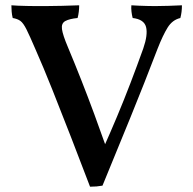

<svg xmlns="http://www.w3.org/2000/svg" viewBox="-20 -699 729 725"><path d="M320 6Q284 -89 248 -181.5Q212 -274 178 -359.5Q144 -445 113 -515Q92 -564 80 -588Q68 -612 57 -620Q46 -628 28 -631Q25 -643 24 -655.5Q23 -668 23 -679Q33 -678 48.5 -677.5Q64 -677 81.5 -676.5Q99 -676 117 -676Q135 -676 150 -676Q181 -676 214.5 -677Q248 -678 279 -679Q279 -667 277.5 -654.5Q276 -642 273 -631Q242 -628 226.5 -619.5Q211 -611 214 -589Q217 -567 236 -522Q262 -460 287 -396.5Q312 -333 336 -268Q360 -203 385 -132H367Q396 -197 422 -259Q448 -321 472.5 -385Q497 -449 521 -516Q539 -568 531.5 -597Q524 -626 481 -631Q478 -642 476.5 -655Q475 -668 476 -679Q490 -678 504.5 -677.5Q519 -677 534.5 -676.5Q550 -676 565 -676Q588 -676 617 -677Q646 -678 667 -679Q667 -666 665.5 -654Q664 -642 661 -631Q631 -624 613 -595Q595 -566 575 -515Q526 -387 473.5 -258Q421 -129 367 2Q356 4 344.5 5Q333 6 320 6Z"/></svg>

Font: Vollkorn Medium
Style: Regular
Weight: 500
Designer: Friedrich Althausen
Foundry: Friedrich Althausen
Version: Version 5.000